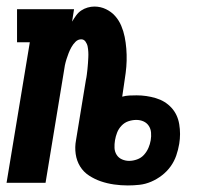

<svg xmlns="http://www.w3.org/2000/svg" viewBox="-26 -558 646 586"><path d="M364 8Q343 8 322 5Q301 2 282 -4.5Q263 -11 246 -22Q229 -33 218.5 -50Q208 -67 205 -88Q202 -109 206 -130L236 -313Q238 -322 239 -330.5Q240 -339 241 -347.5Q242 -356 242.5 -365Q243 -374 243.5 -382.5Q244 -391 243.5 -399.5Q243 -408 241.5 -416Q240 -424 235 -431Q230 -438 222 -438Q212 -438 204.5 -430.5Q197 -423 192 -414Q187 -405 183.5 -396Q180 -387 177 -377.5Q174 -368 172 -358.5Q170 -349 169 -340L113 0H-6L65 -429H26V-530H200L194 -492Q200 -502 206.5 -511Q213 -520 222 -526Q231 -532 241.5 -535Q252 -538 262 -538Q281 -538 297.5 -530Q314 -522 325.5 -509Q337 -496 344 -479.5Q351 -463 354.5 -445.5Q358 -428 359.5 -409.5Q361 -391 360.5 -372.5Q360 -354 357.5 -335Q355 -316 352 -297L347 -263Q358 -266 369 -266.5Q380 -267 391 -267Q421 -267 449.5 -258.5Q478 -250 497 -229.5Q516 -209 521 -179Q526 -149 521 -119Q518 -101 512 -83.5Q506 -66 495 -50.5Q484 -35 468.5 -23Q453 -11 435.5 -3.5Q418 4 400 6Q382 8 364 8ZM368 -67Q380 -67 392.5 -71.5Q405 -76 413.5 -85.5Q422 -95 427 -106.5Q432 -118 434 -130Q436 -142 435 -153.5Q434 -165 428 -174Q422 -183 412 -187.5Q402 -192 390 -192Q378 -192 366 -188Q354 -184 345 -174.5Q336 -165 331.5 -153.5Q327 -142 325 -130Q323 -118 323.5 -106.5Q324 -95 330 -85.5Q336 -76 346.5 -71.5Q357 -67 368 -67Z"/></svg>

Font: Iosevka Slab Extended
Style: Bold Italic
Weight: 700
Width: 7
Italic angle: -9°
Monospace: yes
Designer: Belleve Invis
Foundry: Belleve Invis
Version: Version 11.1.0; ttfautohint (v1.8.3)